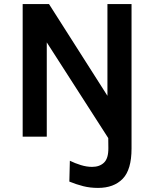

<svg xmlns="http://www.w3.org/2000/svg" viewBox="-20 -669 757 940"><path d="M460 251Q421 251 387.5 242.5Q354 234 319.5 220L322 118Q347.5 130.5 375.8 139.2Q404 148 431 148Q467.5 148 489.2 127.2Q511 106.5 510.5 56L510 7L209 -461.5V0H91V-649H220L506 -200V-649H624V58Q624 162 580.5 206.5Q537 251 460 251Z"/></svg>

Font: Karla
Style: Bold
Weight: 700
Designer: Jonathan Pinhorn
Version: Version 2.004; ttfautohint (v1.8.4.7-5d5b);gftools[0.9.33]